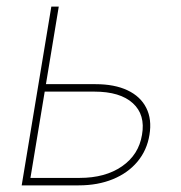

<svg xmlns="http://www.w3.org/2000/svg" viewBox="-20 -559 547 579"><path d="M108.9 -305.2H267.6Q325.7 -305.2 364.7 -286.6Q403.8 -268.1 421.1 -233.6Q438.5 -199.2 430.7 -152.3Q423.3 -106 394.5 -71.5Q365.7 -37.1 320.3 -18.6Q274.9 0 217.3 0H45.4L134.8 -539.1H157.2L71.8 -22.5H220.2Q297.4 -22.5 347.9 -57.4Q398.4 -92.3 408.2 -152.3Q418.9 -212.9 380.6 -247.8Q342.3 -282.7 264.6 -282.7H105Z"/></svg>

Font: Inter 18pt Thin
Style: Italic
Weight: 250
Italic angle: -9.3988°
Version: Version 4.001;git-66647c0bb